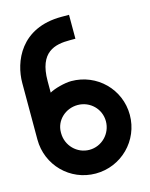

<svg xmlns="http://www.w3.org/2000/svg" viewBox="-109 -771 668 853"><g transform="rotate(-15 225.0 -344.0)"><path d="M13 -201C13 -83 107 12 225 12C343 12 438 -83 438 -201C438 -319 343 -413 225 -413C195 -413 146 -400 124 -387V-440C124 -575 198 -590 266 -590H292V-700H257C68 -700 13 -557 13 -461ZM122 -205C122 -260 169 -303 225 -303C282 -303 328 -258 328 -201C328 -144 282 -97 225 -97C168 -97 122 -144 122 -201Z"/></g></svg>

Font: Advent Pro
Style: Bold
Weight: 700
Designer: Andreas Kalpakidis
Foundry: Andreas Kalpakidis
Version: Version 2.002 2008